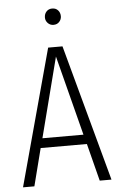

<svg xmlns="http://www.w3.org/2000/svg" viewBox="-59 -919 596 960"><g transform="rotate(-5 239.0 -439.0)"><path d="M402 0 354 -188H122L74 0H17L203 -685H275L461 0ZM135 -236H341L238 -637ZM280 -836Q280 -820 269 -808Q258 -796 240 -796Q223 -796 211.5 -808Q200 -820 200 -836Q200 -854 211 -866Q222 -878 240 -878Q258 -878 269 -866Q280 -854 280 -836Z"/></g></svg>

Font: Fira Sans Extra Condensed Light
Style: Regular
Weight: 300
Width: 1
Designer: Carrois Corporate & Edenspiekermann AG
Foundry: Carrois Corporate GbR & Edenspiekermann AG
Version: Version 4.203